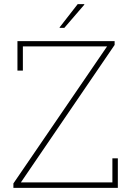

<svg xmlns="http://www.w3.org/2000/svg" viewBox="-20 -910 636 930"><path d="M44.9 0V-21.5L498.5 -685.1H90.8V-567.9H64.5V-710.9H535.2V-692.4L81.1 -26.4H524.4V-143.1H550.8V0ZM268.6 -777.3 356.4 -890.1H387.7L388.7 -887.7L291.5 -774.9H269.5Z"/></svg>

Font: Roboto Slab LO Thin
Style: Regular
Weight: 250
Designer: Google
Version: Version 2.00;September 28, 2018;FontCreator 11.5.0.2427 64-b